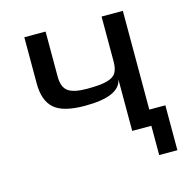

<svg xmlns="http://www.w3.org/2000/svg" viewBox="-93 -572 760 785"><g transform="rotate(-15 286.5 -180.0)"><path d="M563 -66V124H486V0H405V-218Q392 -149 246 -149Q153 -149 115.5 -182.5Q78 -216 78 -288V-484H168V-294Q168 -248 192 -231Q216 -214 272 -214Q327 -214 355.5 -221.5Q384 -229 394.5 -246Q405 -263 405 -294V-484H495V-66Z"/></g></svg>

Font: Play
Style: Regular
Weight: 400
Designer: Jonas Hecksher (Cyrillic expansion: Cyreal)
Foundry: Jonas Hecksher, Playtype, e-types AS
Version: Version 2.101; ttfautohint (v1.5.65-e2d9)